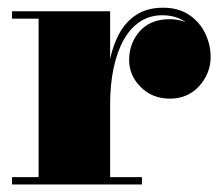

<svg xmlns="http://www.w3.org/2000/svg" viewBox="-20 -490 588 510"><path d="M261 -212Q261 -268.5 269 -315.5Q277 -362.5 294.8 -397Q312.5 -431.5 341.8 -450.5Q371 -469.5 413 -469.5Q454.5 -469.5 482.8 -450.2Q511 -431 525.2 -401Q539.5 -371 539.5 -339Q539.5 -295 509.2 -261.5Q479 -228 431.5 -228Q384.5 -228 353.8 -258.8Q323 -289.5 323 -330.5Q323 -375 351.2 -407Q379.5 -439 430.5 -439Q462.5 -439 486.8 -424.5Q511 -410 524.8 -387Q538.5 -364 538.5 -339H519Q519 -367 506.5 -392.2Q494 -417.5 469.8 -433.5Q445.5 -449.5 410.5 -449.5Q378.5 -449.5 352.8 -433Q327 -416.5 309.2 -385.2Q291.5 -354 282 -310.2Q272.5 -266.5 272.5 -212ZM272.5 -460V-19.5H357V0H12V-19.5H82.5V-440.5H12V-460Z"/></svg>

Font: Bodoni Moda Black
Style: Regular
Weight: 900
Version: Version 2.005